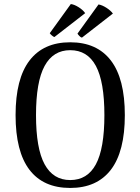

<svg xmlns="http://www.w3.org/2000/svg" viewBox="-20 -916 694 949"><path d="M57 -347Q57 -527 126 -617Q195 -707 327 -707Q459 -707 528 -617Q597 -527 597 -347Q597 -167 528 -77Q459 13 327 13Q194 13 125.5 -77Q57 -167 57 -347ZM496 -347Q496 -512 454 -590Q412 -668 327 -668Q243 -668 200.5 -590Q158 -512 158 -347Q158 -182 200.5 -104Q243 -26 327 -26Q412 -26 454 -104Q496 -182 496 -347ZM249 -733Q244 -734 236 -741Q228 -748 226 -752L330 -896Q347 -894 368.5 -880.5Q390 -867 401 -851ZM385 -730Q379 -731 372 -738.5Q365 -746 363 -750L467 -894Q485 -891 506 -877.5Q527 -864 538 -849Z"/></svg>

Font: Arima Madurai Medium
Style: Regular
Weight: 500
Designer: Joana Correia and Natanael Gama
Foundry: NDISCOVER
Version: Version 1.020